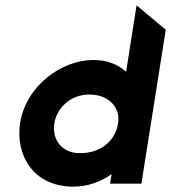

<svg xmlns="http://www.w3.org/2000/svg" viewBox="-20 -686 639 717"><path d="M55 -226C37 -110 102 11 254 11C309 11 358 -8 397 -36L391 0H508L599 -575L490 -666L451 -418C422 -444 382 -462 329 -462C210 -462 77 -366 55 -226ZM183 -226C192 -282 243 -333 313 -333C390 -333 430 -281 421 -226C410 -159 357 -114 278 -114C212 -114 173 -164 183 -226Z"/></svg>

Font: Charger Sport
Style: UltObl
Weight: 1000
Designer: Jasper
Foundry: Cannot Into Space Fonts
Version: Version 1.1